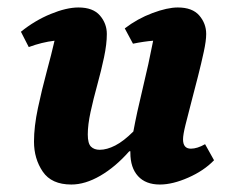

<svg xmlns="http://www.w3.org/2000/svg" viewBox="-20 -482 625 514"><path d="M171 12Q118 12 94.5 -22.5Q71 -57 71 -103Q71 -143 81.5 -192.5Q92 -242 105 -290Q118 -338 126 -373Q92 -369 57 -356L36 -397Q73 -427 115.5 -444.5Q158 -462 190 -462Q229 -462 247.5 -440.5Q266 -419 266 -391Q266 -364 258.5 -328.5Q251 -293 240.5 -255Q230 -217 222.5 -182.5Q215 -148 215 -122Q215 -98 223.5 -89.5Q232 -81 247 -81Q266 -81 288.5 -92.5Q311 -104 337 -130Q346 -179 362 -245Q378 -311 390 -373Q365 -371 336 -365L314 -406Q348 -432 388 -447Q428 -462 456 -462Q495 -462 513.5 -440.5Q532 -419 532 -391Q532 -373 525.5 -343Q519 -313 510 -277.5Q501 -242 492 -208Q483 -174 476.5 -147.5Q470 -121 470 -109Q470 -84 491 -84Q508 -84 529 -96L553 -53Q526 -25 484 -6.5Q442 12 408 12Q370 12 349.5 -10.5Q329 -33 329 -73Q329 -75 329 -77H326Q289 -35 248.5 -11.5Q208 12 171 12Z"/></svg>

Font: Petrona ExtraBold
Style: Italic
Weight: 800
Italic angle: -9°
Designer: Ringo R. Seeber
Foundry: Ringo R. Seeber
Version: Version 2.001; ttfautohint (v1.8.3)